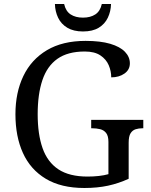

<svg xmlns="http://www.w3.org/2000/svg" viewBox="-20 -928 754 958"><path d="M401 10Q285 10 208.5 -36Q132 -82 94.5 -164.5Q57 -247 57 -358Q57 -466 96.5 -548.5Q136 -631 214 -677.5Q292 -724 407 -724Q481 -724 530 -709.5Q579 -695 603.5 -669.5Q628 -644 628 -612Q628 -580 601 -561Q574 -542 535 -542Q535 -573 522.5 -602.5Q510 -632 481 -651.5Q452 -671 403 -671Q318 -671 266.5 -634.5Q215 -598 191.5 -528Q168 -458 168 -358Q168 -258 192.5 -188.5Q217 -119 271.5 -83Q326 -47 417 -47Q446 -47 473 -50Q500 -53 521 -59V-220Q521 -250 509.5 -264.5Q498 -279 479.5 -283.5Q461 -288 439 -288H435V-330H695V-288H691Q672 -288 656.5 -283Q641 -278 631.5 -263Q622 -248 622 -216V-36Q572 -13 519 -1.5Q466 10 401 10ZM394 -771Q347 -771 316 -789.5Q285 -808 270 -839.5Q255 -871 254 -908H300Q308 -872 332.5 -856Q357 -840 394 -840Q431 -840 455.5 -856Q480 -872 488 -908H534Q533 -871 518 -839.5Q503 -808 472.5 -789.5Q442 -771 394 -771Z"/></svg>

Font: Noto Serif Tamil
Style: Regular
Weight: 400
Designer: Indian Type Foundry, Tom Grace, and the Monotype Design Team
Foundry: Monotype Imaging Inc.
Version: Version 2.003